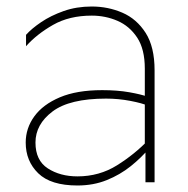

<svg xmlns="http://www.w3.org/2000/svg" viewBox="-20 -560 579 590"><path d="M437 -131 439 -105Q415 -76 382 -49.5Q349 -23 308 -6.5Q267 10 218 10Q136 10 97.5 -27.5Q59 -65 59 -122Q59 -166 85.5 -202.5Q112 -239 164 -261Q216 -283 294 -283Q341 -283 377.5 -276.5Q414 -270 433 -263L435 -235Q417 -243 380.5 -250Q344 -257 306 -257Q194 -257 141.5 -217.5Q89 -178 89 -122Q89 -67 127 -42.5Q165 -18 218 -18Q285 -18 339.5 -52Q394 -86 437 -131ZM425 -349Q425 -409 401.5 -444.5Q378 -480 341 -496Q304 -512 262 -512Q193 -512 143 -483.5Q93 -455 60 -418V-453Q77 -472 106.5 -492Q136 -512 175.5 -526Q215 -540 262 -540Q312 -540 356 -521Q400 -502 427.5 -459Q455 -416 455 -344V0H427V-104L425 -108Z"/></svg>

Font: Roundo Variable
Style: Regular
Weight: 200
Designer: Shiva Nallaperumal
Foundry: Indian Type Foundry
Version: Version 2.000